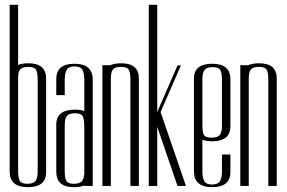

<svg xmlns="http://www.w3.org/2000/svg" viewBox="-20 -770 1187 795"><path d="M171 -57Q171 5 95.5 5Q20 5 20 -59V-750H55V-501Q72 -508 98 -508Q171 -508 171 -444ZM136 -440Q136 -470 129 -481.5Q122 -493 98.5 -493Q75 -493 65 -484Q55 -475 55 -448V-62Q55 -33 62 -21Q69 -9 93 -9Q117 -9 126.5 -20Q136 -31 136 -60Z M213 -254Q213 -316 291 -316Q312 -316 329 -310V-439Q329 -468 321 -481.5Q313 -495 289 -495Q265 -495 256.5 -481.5Q248 -468 248 -439V-376H213V-443Q213 -506 288.5 -506Q364 -506 364 -440V0H329V-2Q312 5 286 5Q213 5 213 -59ZM329 -51V-244Q329 -276 322.5 -288.5Q316 -301 291.5 -301Q267 -301 257.5 -290.5Q248 -280 248 -251V-62Q248 -33 255 -21Q262 -9 285 -9Q308 -9 317.5 -18Q327 -27 329 -51Z M520 0V-440Q520 -470 513 -481.5Q506 -493 481.5 -493Q457 -493 448 -483Q439 -473 439 -443V0H404V-500H434V-499Q453 -508 482 -508Q555 -508 555 -445V0Z M596 0V-750H631V-306L715 -499H729L645 -306L750 0H715L631 -245V0Z M783 -444Q783 -506 858.5 -506Q934 -506 934 -442V-246Q933 -213 913 -199Q893 -185 863 -185Q833 -185 818 -191V-62Q818 -33 826 -19.5Q834 -6 858 -6Q882 -6 890.5 -19.5Q899 -33 899 -62V-130H934V-58Q934 5 858.5 5Q783 5 783 -61ZM818 -253Q818 -222 824.5 -211Q831 -200 855.5 -200Q880 -200 889.5 -210.5Q899 -221 899 -250V-439Q899 -468 892 -480Q885 -492 861 -492Q837 -492 827.5 -481Q818 -470 818 -441Z M1091 0V-440Q1091 -470 1084 -481.5Q1077 -493 1052.5 -493Q1028 -493 1019 -483Q1010 -473 1010 -443V0H975V-500H1005V-499Q1024 -508 1053 -508Q1126 -508 1126 -445V0Z"/></svg>

Font: Dorsa
Style: Regular
Weight: 400
Version: Version 1.002